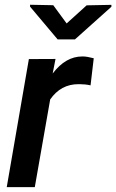

<svg xmlns="http://www.w3.org/2000/svg" viewBox="-20 -772 479 792"><path d="M199.7 -750.5 104 -752.4V-744.6L217.8 -609.4H289.1L439.5 -744.1V-752L337.4 -750L254.9 -675.3ZM366.7 -531.7C347.7 -536.6 333 -539.1 322.3 -539.1C321.3 -539.1 320.3 -539.1 319.3 -539.1C273.4 -539.1 232.9 -515.6 197.3 -468.8L209 -528.8L99.1 -528.3L7.8 0H123.5L187 -361.8C216.3 -403.8 254.9 -424.8 303.7 -424.8C305.2 -424.8 306.6 -424.8 308.1 -424.8C323.2 -424.8 338.4 -423.3 353.5 -419.9Z"/></svg>

Font: Roboto Medium
Style: Italic
Weight: 500
Italic angle: -12°
Designer: Google
Version: Version 2.137; 2017